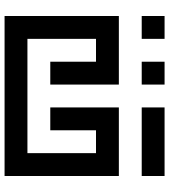

<svg xmlns="http://www.w3.org/2000/svg" viewBox="30 -770 740 840"><g transform="rotate(90 400.0 -350.0)"><path d="M50 -700V-600H150V-700ZM250 -700V-600H350V-700ZM450 -600H750V-700H450ZM450 -500V-200H550V-400H650V-100H150V-400H250V-200H350V-500H50V0H750V-500Z"/></g></svg>

Font: Mourier
Style: Regular
Weight: 400
Designer: Eric Mourier
Foundry: Velvetyne Type Foundry
Version: Version 2.000;hotconv 1.0.109;makeotfexe 2.5.65596